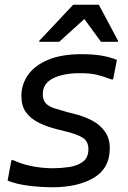

<svg xmlns="http://www.w3.org/2000/svg" viewBox="-20 -780 540 808"><path d="M28 -106H36Q69 -90 112.5 -81Q156 -72 204 -72Q236 -72 270.5 -77Q305 -82 328.5 -99Q352 -116 352 -152Q352 -188 324 -203Q296 -218 252 -228L220 -236Q173 -248 139.5 -265.5Q106 -283 88 -309.5Q70 -336 70 -376Q70 -424 97.5 -464Q125 -504 181.5 -528Q238 -552 324 -552Q372 -552 407 -546Q442 -540 472 -528L456 -446H448Q417 -458 389 -465Q361 -472 316 -472Q247 -472 203.5 -450.5Q160 -429 160 -384Q160 -358 173.5 -344.5Q187 -331 211 -323.5Q235 -316 264 -308L296 -300Q335 -290 368 -272.5Q401 -255 421.5 -226.5Q442 -198 442 -156Q442 -72 375 -32Q308 8 200 8Q152 8 100 1.5Q48 -5 12 -20ZM145 -604V-608L288 -760H396L477 -608V-604H405L335 -700L229 -604Z"/></svg>

Font: Kufam
Style: Italic
Weight: 400
Italic angle: -11°
Designer: Artur Schmal
Foundry: Original Type
Version: Version 1.301; ttfautohint (v1.8.3)